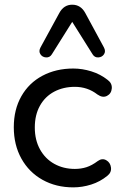

<svg xmlns="http://www.w3.org/2000/svg" viewBox="-20 -788 525 817"><path d="M38.7 -246.6Q38.7 -321.8 70.8 -378.4Q102.9 -435 160.6 -465.7Q218.4 -496.4 292 -496.4Q329.9 -496.4 368.6 -484.4Q407.3 -472.4 437.5 -448.4Q457.4 -434.1 455.7 -411.9Q453.9 -389.6 435.3 -380Q416.7 -370.4 394.4 -386.1Q352.5 -418.5 298.6 -418.5Q249.7 -418.5 210.9 -398.1Q172.1 -377.6 150.1 -338.4Q128.1 -299.2 128.1 -245.6Q128.1 -192 150.4 -152Q172.7 -111.9 211.4 -90.6Q250.1 -69.2 298.6 -69.2Q324.9 -69.2 348 -76.6Q371.1 -84 396.3 -102.9Q414.8 -116.1 432.2 -106.2Q449.6 -96.3 452.2 -75.3Q454.9 -54.2 436.9 -40Q406 -14.7 368 -2.7Q329.9 9.3 292 9.3Q218.4 9.3 161 -22.8Q103.5 -54.9 71.1 -113Q38.7 -171.1 38.7 -246.6ZM373.9 -557 287.3 -695 200.7 -557Q191.9 -542.7 176 -543.7Q160.1 -544.6 151.9 -557.3Q143.6 -569.9 152.4 -586.2L232.2 -732.4Q251.4 -768 287.3 -768Q323.8 -768 343 -732.4L422.2 -586.2Q430.9 -569.9 422.7 -557.3Q414.4 -544.6 398.5 -543.7Q382.6 -542.7 373.9 -557Z"/></svg>

Font: SN Pro Thin
Style: Regular
Weight: 200
Designer: Tobias Whetton
Foundry: Supernotes
Version: Version 1.003;Glyphs 3.3 (3324)